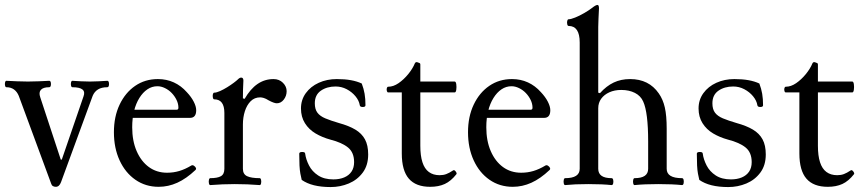

<svg xmlns="http://www.w3.org/2000/svg" viewBox="-20 -745 3490 777"><path d="M206 11Q199 11 194 8Q189 5 187 -2L56 -357Q49 -374 36.5 -383Q24 -392 6 -392Q2 -392 0.5 -398.5Q-1 -405 0.5 -411.5Q2 -418 6 -418Q28 -417 49.5 -416Q71 -415 93 -415Q115 -415 136 -416Q157 -417 179 -418Q184 -418 185.5 -411.5Q187 -405 185.5 -398.5Q184 -392 179 -392Q155 -392 145.5 -381.5Q136 -371 143 -351L226 -99H230L318 -355Q332 -392 273 -392Q269 -392 267.5 -398.5Q266 -405 267.5 -411.5Q269 -418 273 -418Q290 -417 308 -416Q326 -415 344 -415Q361 -415 379 -416Q397 -417 414 -418Q419 -418 420.5 -411.5Q422 -405 420.5 -398.5Q419 -392 414 -392Q391 -392 376.5 -383Q362 -374 355 -357L227 -8Q220 11 206 11Z M622 11Q569 11 528 -17.5Q487 -46 464 -96Q441 -146 441 -210Q441 -273 464 -321.5Q487 -370 527 -397.5Q567 -425 619 -425Q654 -425 683.5 -411.5Q713 -398 736 -372Q754 -353 764 -333.5Q774 -314 774 -299Q774 -268 749 -268H487V-301H695Q702 -301 702 -309Q702 -325 694.5 -340.5Q687 -356 675 -368.5Q663 -381 647.5 -388.5Q632 -396 617 -396Q595 -396 576.5 -383.5Q558 -371 544 -348.5Q530 -326 522.5 -296Q515 -266 515 -230Q515 -175 533 -133.5Q551 -92 582.5 -69Q614 -46 656 -46Q682 -46 705.5 -53Q729 -60 754 -75Q759 -78 764.5 -74.5Q770 -71 772.5 -66Q775 -61 771 -57Q734 -22 697.5 -5.5Q661 11 622 11Z M831 4Q827 4 825.5 -3Q824 -10 825.5 -17Q827 -24 831 -24Q860 -24 874 -32Q888 -40 888 -62V-288Q888 -343 847 -343Q843 -343 841.5 -350Q840 -357 841.5 -363.5Q843 -370 847 -370Q856 -370 870.5 -376.5Q885 -383 899.5 -392Q914 -401 926 -410Q938 -419 943 -424Q950 -431 956 -431Q965 -431 965 -419Q964 -401 963.5 -383Q963 -365 963 -347L970 -345Q993 -385 1022 -405Q1051 -425 1087 -425Q1110 -425 1125 -410Q1140 -395 1140 -376Q1140 -357 1128.5 -342Q1117 -327 1100 -327Q1095 -327 1086.5 -330Q1078 -333 1067 -339Q1056 -346 1047.5 -348.5Q1039 -351 1033 -351Q1010 -351 994.5 -335.5Q979 -320 971 -295Q963 -270 963 -241V-62Q963 -40 980 -32Q997 -24 1031 -24Q1035 -24 1036.5 -17Q1038 -10 1036.5 -3Q1035 4 1031 4Q1006 2 981 1Q956 0 930 0Q905 0 880.5 1Q856 2 831 4Z M1318 12Q1242 12 1201 -17Q1198 -29 1195.5 -42.5Q1193 -56 1192 -75.5Q1191 -95 1191 -123Q1191 -130 1203 -130Q1215 -130 1215 -123Q1218 -100 1230.5 -75.5Q1243 -51 1267.5 -35Q1292 -19 1329 -19Q1354 -19 1373 -27Q1392 -35 1402.5 -50.5Q1413 -66 1413 -89Q1413 -128 1388.5 -148Q1364 -168 1317 -180Q1284 -189 1257 -205Q1230 -221 1214 -246.5Q1198 -272 1198 -306Q1198 -341 1217.5 -368Q1237 -395 1270 -410Q1303 -425 1343 -425Q1375 -425 1400 -420.5Q1425 -416 1444 -407Q1452 -386 1455.5 -365.5Q1459 -345 1459 -319Q1459 -312 1448 -312Q1437 -312 1436 -319Q1433 -338 1418.5 -355.5Q1404 -373 1383 -384Q1362 -395 1338 -395Q1303 -395 1278.5 -378Q1254 -361 1254 -327Q1254 -303 1264.5 -289Q1275 -275 1296.5 -266Q1318 -257 1352 -247Q1392 -236 1418 -220.5Q1444 -205 1457 -181Q1470 -157 1470 -120Q1470 -76 1448 -46.5Q1426 -17 1391.5 -2.5Q1357 12 1318 12Z M1721 11Q1663 11 1634.5 -22Q1606 -55 1606 -124V-371H1551Q1547 -371 1545.5 -377Q1544 -383 1545.5 -388.5Q1547 -394 1551 -394Q1572 -394 1593 -408.5Q1614 -423 1632 -445Q1650 -467 1659 -489Q1661 -493 1664.5 -493.5Q1668 -494 1672 -492Q1676 -491 1678.5 -489.5Q1681 -488 1681 -484V-415H1820Q1825 -415 1826.5 -404Q1828 -393 1826.5 -382Q1825 -371 1820 -371H1681V-155Q1681 -115 1689.5 -88.5Q1698 -62 1715.5 -49Q1733 -36 1759 -36Q1774 -36 1786 -40.5Q1798 -45 1813 -55Q1817 -58 1821 -54.5Q1825 -51 1827 -46.5Q1829 -42 1827 -40Q1805 -12 1780 -0.5Q1755 11 1721 11Z M2055 11Q2002 11 1961 -17.5Q1920 -46 1897 -96Q1874 -146 1874 -210Q1874 -273 1897 -321.5Q1920 -370 1960 -397.5Q2000 -425 2052 -425Q2087 -425 2116.5 -411.5Q2146 -398 2169 -372Q2187 -353 2197 -333.5Q2207 -314 2207 -299Q2207 -268 2182 -268H1920V-301H2128Q2135 -301 2135 -309Q2135 -325 2127.5 -340.5Q2120 -356 2108 -368.5Q2096 -381 2080.5 -388.5Q2065 -396 2050 -396Q2028 -396 2009.5 -383.5Q1991 -371 1977 -348.5Q1963 -326 1955.5 -296Q1948 -266 1948 -230Q1948 -175 1966 -133.5Q1984 -92 2015.5 -69Q2047 -46 2089 -46Q2115 -46 2138.5 -53Q2162 -60 2187 -75Q2192 -78 2197.5 -74.5Q2203 -71 2205.5 -66Q2208 -61 2204 -57Q2167 -22 2130.5 -5.5Q2094 11 2055 11Z M2267 4Q2263 4 2261.5 -3Q2260 -10 2261.5 -17Q2263 -24 2267 -24Q2326 -24 2326 -62V-573Q2326 -640 2281 -640Q2277 -640 2275.5 -647Q2274 -654 2275.5 -660.5Q2277 -667 2281 -667Q2290 -667 2307.5 -674Q2325 -681 2344 -692Q2363 -703 2376 -713Q2391 -725 2398 -725Q2404 -725 2404 -711Q2403 -685 2402 -669Q2401 -653 2401 -636V-370L2408 -368Q2434 -397 2463.5 -411Q2493 -425 2530 -425Q2606 -425 2646 -367Q2663 -343 2670.5 -310Q2678 -277 2678 -224V-62Q2678 -24 2740 -24Q2745 -24 2746.5 -17Q2748 -10 2746.5 -3Q2745 4 2740 4Q2720 2 2697 1Q2674 0 2644 0Q2615 0 2591.5 1Q2568 2 2548 4Q2544 4 2542.5 -3Q2541 -10 2542.5 -17Q2544 -24 2548 -24Q2603 -24 2603 -62V-173Q2603 -231 2598 -271.5Q2593 -312 2583 -334Q2573 -357 2549.5 -369Q2526 -381 2494 -381Q2467 -381 2446 -371.5Q2425 -362 2413 -345.5Q2401 -329 2401 -307V-62Q2401 -24 2455 -24Q2460 -24 2461.5 -17Q2463 -10 2461.5 -3Q2460 4 2455 4Q2436 2 2413 1Q2390 0 2361 0Q2332 0 2309.5 1Q2287 2 2267 4Z M2927 12Q2851 12 2810 -17Q2807 -29 2804.5 -42.5Q2802 -56 2801 -75.5Q2800 -95 2800 -123Q2800 -130 2812 -130Q2824 -130 2824 -123Q2827 -100 2839.5 -75.5Q2852 -51 2876.5 -35Q2901 -19 2938 -19Q2963 -19 2982 -27Q3001 -35 3011.5 -50.5Q3022 -66 3022 -89Q3022 -128 2997.5 -148Q2973 -168 2926 -180Q2893 -189 2866 -205Q2839 -221 2823 -246.5Q2807 -272 2807 -306Q2807 -341 2826.5 -368Q2846 -395 2879 -410Q2912 -425 2952 -425Q2984 -425 3009 -420.5Q3034 -416 3053 -407Q3061 -386 3064.5 -365.5Q3068 -345 3068 -319Q3068 -312 3057 -312Q3046 -312 3045 -319Q3042 -338 3027.5 -355.5Q3013 -373 2992 -384Q2971 -395 2947 -395Q2912 -395 2887.5 -378Q2863 -361 2863 -327Q2863 -303 2873.5 -289Q2884 -275 2905.5 -266Q2927 -257 2961 -247Q3001 -236 3027 -220.5Q3053 -205 3066 -181Q3079 -157 3079 -120Q3079 -76 3057 -46.5Q3035 -17 3000.5 -2.5Q2966 12 2927 12Z M3330 11Q3272 11 3243.5 -22Q3215 -55 3215 -124V-371H3160Q3156 -371 3154.5 -377Q3153 -383 3154.5 -388.5Q3156 -394 3160 -394Q3181 -394 3202 -408.5Q3223 -423 3241 -445Q3259 -467 3268 -489Q3270 -493 3273.5 -493.5Q3277 -494 3281 -492Q3285 -491 3287.5 -489.5Q3290 -488 3290 -484V-415H3429Q3434 -415 3435.5 -404Q3437 -393 3435.5 -382Q3434 -371 3429 -371H3290V-155Q3290 -115 3298.5 -88.5Q3307 -62 3324.5 -49Q3342 -36 3368 -36Q3383 -36 3395 -40.5Q3407 -45 3422 -55Q3426 -58 3430 -54.5Q3434 -51 3436 -46.5Q3438 -42 3436 -40Q3414 -12 3389 -0.5Q3364 11 3330 11Z"/></svg>

Font: Junicode VF
Style: Regular
Weight: 400
Designer: Peter S. Baker
Version: Version 2.213